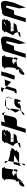

<svg xmlns="http://www.w3.org/2000/svg" viewBox="1741 -2497 569 4091"><g transform="rotate(-90 2025.5 -451.5)"><path d="M116 -293C82 -242 91 -208 126 -220C143 -226 162 -243 180 -266C170 -269 164 -272 187 -276C194 -287 202 -299 209 -312C208 -322 208 -333 206 -344C158 -329 122 -312 116 -293ZM235 -633C266 -633 255 -507 241 -422C205 -418 228 -414 238 -409C237 -407 238 -404 237 -402C235 -401 230 -401 226 -400C201 -400 203 -373 206 -344C213 -346 218 -348 225 -350C221 -337 215 -324 209 -312C210 -292 207 -276 188 -276H187C185 -272 183 -269 180 -266C185 -264 194 -262 198 -260C213 -280 257 -315 270 -356L273 -362C309 -375 342 -383 361 -383C409 -383 374 -387 390 -395C383 -398 374 -400 366 -400C329 -409 420 -416 364 -422C327 -429 405 -432 349 -432H315C335 -456 356 -472 380 -475C412 -478 438 -468 452 -449C481 -475 461 -633 501 -633C548 -650 461 -665 495 -677C530 -689 432 -695 456 -695H316C341 -695 240 -689 266 -677C292 -665 197 -650 235 -633ZM190 -254C167 -251 181 -249 196 -247C194 -249 193 -252 195 -255C194 -255 192 -254 190 -254ZM195 -255C206 -257 203 -258 198 -260C196 -258 196 -257 195 -255ZM196 -247C198 -245 202 -244 210 -244C233 -244 213 -245 196 -247ZM390 -395C426 -379 444 -335 460 -386C467 -410 464 -433 452 -449C449 -447 446 -445 443 -445C395 -428 470 -413 411 -401C400 -399 394 -397 390 -395Z M587 -624C603 -636 605 -594 623 -594C620 -584 627 -575 640 -566C643 -604 641 -631 628 -631C600 -648 576 -627 587 -624ZM530 -290C530 -290 557 -307 598 -332C605 -361 613 -401 621 -443C597 -446 581 -448 579 -452ZM640 -566C637 -531 629 -486 621 -443C662 -438 726 -435 769 -433C710 -400 646 -361 598 -332C594 -316 589 -303 587 -296C586 -292 586 -289 585 -285C600 -309 612 -329 598 -329H786C751 -329 854 -335 835 -347C799 -359 897 -374 867 -392C832 -392 869 -420 886 -438C899 -445 909 -458 917 -484C920 -495 911 -497 893 -492C892 -494 888 -496 881 -498C821 -510 896 -516 843 -516C803 -516 685 -536 640 -566ZM559 -204C592 -204 577 -241 585 -285C561 -249 528 -204 559 -204Z M917 -298C931 -299 1034 -306 1027 -316C1027 -329 1027 -341 1026 -353C973 -339 927 -321 917 -298ZM974 -445C1006 -432 1022 -398 1026 -353C1081 -372 1136 -382 1162 -382C1208 -382 1198 -445 1244 -445H1109C1106 -437 1103 -433 1106 -445H1037C1082 -445 1010 -508 1056 -508H1126C1130 -519 1135 -530 1140 -541L1130 -508H1200C1263 -508 1189 -514 1250 -526C1312 -538 1230 -552 1282 -570C1328 -570 1255 -632 1301 -632C1353 -650 1259 -664 1296 -676C1334 -689 1229 -695 1257 -695H1113C1141 -695 1034 -689 1063 -676C1093 -664 992 -650 1031 -632C1077 -632 929 -445 974 -445ZM1114 -474C1110 -460 1107 -451 1106 -445H1109C1112 -453 1117 -464 1117 -464L1130 -508H1126C1121 -496 1117 -485 1114 -474ZM1170 -597C1190 -630 1218 -654 1243 -654C1285 -654 1210 -635 1170 -597Z M1242 -188H1326L1374 -344C1379 -360 1392 -375 1402 -375H1492C1527 -375 1563 -403 1574 -438C1579 -454 1626 -627 1617 -640V-654H1599C1571 -654 1465 -640 1459 -622L1486 -710H1402ZM1617 -654C1645 -653 1668 -647 1684 -632C1692 -638 1678 -638 1680 -646C1665 -660 1667 -694 1643 -694C1636 -694 1620 -678 1617 -654Z M1673 -409C1673 -409 1701 -345 1725 -314L1726 -318C1731 -335 1771 -486 1746 -532C1714 -478 1684 -420 1673 -409ZM1632 -244C1606 -216 1616 -210 1642 -222C1664 -231 1689 -256 1707 -282C1670 -274 1638 -262 1632 -244ZM1725 -545C1734 -545 1741 -540 1746 -532C1762 -559 1777 -584 1792 -603C1774 -600 1753 -595 1756 -589C1801 -577 1707 -562 1725 -545ZM1792 -603C1812 -607 1829 -608 1806 -608H1945C1942 -608 1983 -605 1995 -599C1950 -625 1851 -632 1831 -632C1820 -632 1807 -621 1792 -603ZM1707 -282C1755 -293 1790 -295 1798 -295C1864 -295 1806 -301 1836 -313C1914 -325 1839 -340 1868 -358C1929 -358 1889 -295 1911 -295C1947 -295 1959 -381 1968 -452L1959 -423C1940 -434 1888 -436 1847 -424C1811 -412 1776 -377 1754 -306C1749 -290 1738 -297 1725 -314C1721 -304 1714 -293 1707 -282ZM1983 -589C1976 -583 1993 -576 2004 -569L2007 -580C2009 -587 2006 -592 1999 -597C2001 -595 1997 -592 1983 -589ZM1995 -599C1996 -598 1998 -598 1999 -597C1998 -598 1997 -598 1995 -599ZM1988 -545C1979 -545 1974 -502 1968 -452L1998 -548ZM1998 -548C2020 -556 2015 -562 2004 -569Z M2100 -662C2101 -661 2104 -663 2106 -666C2103 -665 2099 -663 2100 -662ZM2106 -666C2115 -669 2134 -671 2150 -675L2187 -638L2210 -712H2138C2131 -712 2115 -678 2106 -666ZM2086 -412C2090 -406 2080 -381 2088 -381C2097 -381 2156 -384 2165 -390C2173 -396 2179 -404 2181 -412L2235 -589L2187 -638L2125 -434C2122 -425 2082 -418 2086 -412ZM2235 -589 2323 -500C2331 -500 2316 -497 2321 -490C2325 -484 2378 -647 2382 -661C2376 -644 2358 -631 2342 -631H2248ZM2382 -661V-662Z M2375 -438C2372 -428 2439 -420 2450 -420C2452 -420 2457 -427 2462 -438H2467L2481 -484C2504 -542 2530 -620 2532 -626C2533 -628 2530 -630 2526 -632L2550 -710H2466L2427 -583C2404 -525 2377 -444 2375 -438Z M2498 -293C2464 -242 2473 -208 2508 -220C2525 -226 2544 -243 2562 -266C2552 -269 2546 -272 2569 -276C2576 -287 2584 -299 2591 -312C2590 -322 2590 -333 2588 -344C2540 -329 2504 -312 2498 -293ZM2617 -633C2648 -633 2637 -507 2623 -422C2587 -418 2610 -414 2620 -409C2619 -407 2620 -404 2619 -402C2617 -401 2612 -401 2608 -400C2583 -400 2585 -373 2588 -344C2595 -346 2600 -348 2607 -350C2603 -337 2597 -324 2591 -312C2592 -292 2589 -276 2570 -276H2569C2567 -272 2565 -269 2562 -266C2567 -264 2576 -262 2580 -260C2595 -280 2639 -315 2652 -356L2655 -362C2691 -375 2724 -383 2743 -383C2791 -383 2756 -387 2772 -395C2765 -398 2756 -400 2748 -400C2711 -409 2802 -416 2746 -422C2709 -429 2787 -432 2731 -432H2697C2717 -456 2738 -472 2762 -475C2794 -478 2820 -468 2834 -449C2863 -475 2843 -633 2883 -633C2930 -650 2843 -665 2877 -677C2912 -689 2814 -695 2838 -695H2698C2723 -695 2622 -689 2648 -677C2674 -665 2579 -650 2617 -633ZM2572 -254C2549 -251 2563 -249 2578 -247C2576 -249 2575 -252 2577 -255C2576 -255 2574 -254 2572 -254ZM2577 -255C2588 -257 2585 -258 2580 -260C2578 -258 2578 -257 2577 -255ZM2578 -247C2580 -245 2584 -244 2592 -244C2615 -244 2595 -245 2578 -247ZM2772 -395C2808 -379 2826 -335 2842 -386C2849 -410 2846 -433 2834 -449C2831 -447 2828 -445 2825 -445C2777 -428 2852 -413 2793 -401C2782 -399 2776 -397 2772 -395Z M2840 -188H2924L2991 -406C2996 -421 3011 -438 3020 -438H3090C3094 -438 3150 -607 3151 -600C3162 -608 3175 -608 3190 -600C3201 -600 3146 -372 3133 -330L3151 -187L3252 -437C3257 -454 3299 -612 3291 -624C3300 -692 3254 -716 3226 -716C3208 -716 3088 -707 3078 -689C3061 -689 3051 -704 3035 -692C3019 -680 2986 -665 2981 -648Z M3275 -298C3289 -299 3392 -306 3385 -316C3385 -329 3385 -341 3384 -353C3331 -339 3285 -321 3275 -298ZM3332 -445C3364 -432 3380 -398 3384 -353C3439 -372 3494 -382 3520 -382C3566 -382 3556 -445 3602 -445H3467C3464 -437 3461 -433 3464 -445H3395C3440 -445 3368 -508 3414 -508H3484C3488 -519 3493 -530 3498 -541L3488 -508H3558C3621 -508 3547 -514 3608 -526C3670 -538 3588 -552 3640 -570C3686 -570 3613 -632 3659 -632C3711 -650 3617 -664 3654 -676C3692 -689 3587 -695 3615 -695H3471C3499 -695 3392 -689 3421 -676C3451 -664 3350 -650 3389 -632C3435 -632 3287 -445 3332 -445ZM3472 -474C3468 -460 3465 -451 3464 -445H3467C3470 -453 3475 -464 3475 -464L3488 -508H3484C3479 -496 3475 -485 3472 -474ZM3528 -597C3548 -630 3576 -654 3601 -654C3643 -654 3568 -635 3528 -597Z M3599 -188H3683L3750 -406C3755 -421 3770 -438 3779 -438H3849C3853 -438 3909 -607 3910 -600C3921 -608 3934 -608 3949 -600C3960 -600 3905 -372 3892 -330L3910 -187L4011 -437C4016 -454 4058 -612 4050 -624C4059 -692 4013 -716 3985 -716C3967 -716 3847 -707 3837 -689C3820 -689 3810 -704 3794 -692C3778 -680 3745 -665 3740 -648Z"/></g></svg>

Font: bitstorm
Style: sucnobl
Weight: 400
Version: Version 0.2